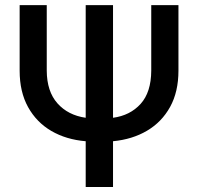

<svg xmlns="http://www.w3.org/2000/svg" viewBox="-20 -748 792 768"><path d="M432.1 -727.5V-276.9Q500.5 -286.1 542.5 -332.5Q584.5 -378.9 585 -465.3V-727.5H693.8V-465.3Q693.8 -380.9 660.4 -320.3Q627 -259.8 568.1 -225.1Q509.3 -190.4 432.1 -183.1V0H322.8V-183.1Q245.1 -189.5 185.5 -224.1Q126 -258.8 92.3 -319.6Q58.6 -380.4 58.6 -465.3V-727.5H167V-465.3Q167.5 -382.3 209.7 -334.7Q252 -287.1 322.8 -276.9V-727.5Z"/></svg>

Font: Inter Tight Medium
Style: Regular
Weight: 500
Designer: Rasmus Andersson
Foundry: rsms
Version: Version 3.004; ttfautohint (v1.8.4.7-5d5b)